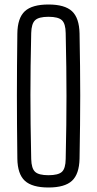

<svg xmlns="http://www.w3.org/2000/svg" viewBox="-20 -826 431 852"><path d="M195 6Q122.5 6 90.2 -23.8Q58 -53.5 57 -122Q56 -202.5 55.5 -270.5Q55 -338.5 55 -402.5Q55 -466.5 55.5 -533.2Q56 -600 57 -677.5Q58 -746.5 90.2 -776.2Q122.5 -806 195 -806Q267.5 -806 299.5 -776.2Q331.5 -746.5 333 -677.5Q334.5 -600 335.2 -533.2Q336 -466.5 336 -402.5Q336 -338.5 335.2 -270.5Q334.5 -202.5 333 -122Q331.5 -53.5 299.5 -23.8Q267.5 6 195 6ZM195 -48.5Q238.5 -48.5 254.8 -63.5Q271 -78.5 271.5 -120.5Q273.5 -203 274.2 -270.2Q275 -337.5 275 -399.5Q275 -461.5 274.2 -528.8Q273.5 -596 271.5 -679Q271 -721 254.8 -736.2Q238.5 -751.5 195 -751.5Q152 -751.5 135.8 -736.2Q119.5 -721 118.5 -679Q116.5 -598.5 115.8 -532.2Q115 -466 115 -403.8Q115 -341.5 115.8 -273.5Q116.5 -205.5 118.5 -120.5Q119.5 -78.5 135.8 -63.5Q152 -48.5 195 -48.5Z"/></svg>

Font: Big Shoulders Text Thin Light
Style: Regular
Weight: 300
Version: Version 2.002